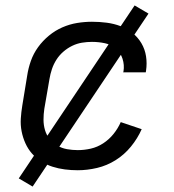

<svg xmlns="http://www.w3.org/2000/svg" viewBox="-20 -618 640 706"><path d="M266 8Q242 8 218.5 5Q195 2 173 -5Q151 -12 131.5 -24.5Q112 -37 97.5 -53.5Q83 -70 73.5 -91Q64 -112 59.5 -135Q55 -158 56.5 -182Q58 -206 62 -230L80 -340Q84 -367 93.5 -394Q103 -421 120 -444.5Q137 -468 160 -487Q183 -506 209.5 -517.5Q236 -529 263.5 -533.5Q291 -538 318 -538Q346 -538 372.5 -534.5Q399 -531 423 -522Q447 -513 467 -497Q487 -481 500 -459Q513 -437 517 -411Q521 -385 517 -358Q517 -356 516.5 -355Q516 -354 516 -352H433Q433 -353 433.5 -354Q434 -355 434 -355Q438 -379 430.5 -402Q423 -425 406 -439.5Q389 -454 366 -459Q343 -464 318 -464Q300 -464 281.5 -461Q263 -458 245.5 -449.5Q228 -441 213 -428Q198 -415 187.5 -398.5Q177 -382 171 -364Q165 -346 162 -328L143 -218Q140 -198 140 -178Q140 -158 145.5 -139.5Q151 -121 163 -106.5Q175 -92 191 -82.5Q207 -73 226.5 -69.5Q246 -66 266 -66Q290 -66 314 -71.5Q338 -77 359.5 -91Q381 -105 397.5 -125.5Q414 -146 424 -169L501 -143Q486 -109 461.5 -79Q437 -49 405 -29Q373 -9 337 -0.5Q301 8 266 8ZM100 68 49 38 475 -598 526 -568Z"/></svg>

Font: Iosevka Curly Extended
Style: Italic
Weight: 400
Width: 7
Italic angle: -9°
Monospace: yes
Designer: Belleve Invis
Foundry: Belleve Invis
Version: Version 11.1.0; ttfautohint (v1.8.3)